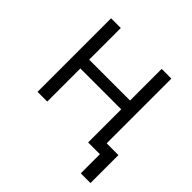

<svg xmlns="http://www.w3.org/2000/svg" viewBox="-164 -646 923 923"><g transform="rotate(45 297.5 -185.0)"><path d="M429 -225H151V0H85V-500H151V-285H429V-500H495V-60H575V130H509V0H429Z"/></g></svg>

Font: Retni Sans
Style: Regular
Weight: 400
Designer: Vitaly Kuzmin
Foundry: ParaType Ltd.
Version: Version 1.00;March 2, 2019;FontCreator 11.5.0.2425 64-bit; t